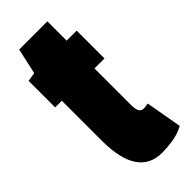

<svg xmlns="http://www.w3.org/2000/svg" viewBox="-220 -688 732 732"><g transform="rotate(-45 145.5 -322.0)"><path d="M172 10Q41 10 41 -186V-401H5V-544L41 -550L64 -654H216V-550H270V-400H216V-208Q216 -177 223 -168Q230 -159 240 -159Q253 -159 265 -162L291 -15Q260 1 227.5 5.5Q195 10 172 10Z"/></g></svg>

Font: Georama ExtraCondensed Black
Style: Regular
Weight: 900
Width: 2
Designer: Jean-Baptiste Levee
Foundry: Production Type
Version: Version 1.000